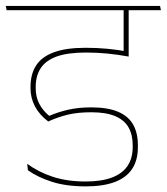

<svg xmlns="http://www.w3.org/2000/svg" viewBox="-35 -646 579 667"><path d="M328.5 -610.5H516L513 -625.5H325ZM411.5 -615.5H394.5V-487L411.5 -487.5ZM524 -610.5 521 -625.5H-15L-12 -610.5ZM394.5 -618V-460Q395.5 -458 397.5 -456.5Q399.5 -455 402 -453.8Q404.5 -452.5 407.2 -451.5Q410 -450.5 412 -449.5V-618ZM59.5 -77 62 -54.5Q95.5 -30.5 145.2 -14.5Q195 1.5 263 1.5Q323 1.5 363.2 -13.5Q403.5 -28.5 423.8 -58.8Q444 -89 444 -135V-142Q444 -183.5 427.8 -212.8Q411.5 -242 375.8 -257.5Q340 -273 282 -273Q237.5 -273 201.8 -264.8Q166 -256.5 136 -243.5Q114.5 -261 101.8 -284.8Q89 -308.5 89 -340V-343.5Q89 -382.5 106.5 -409.2Q124 -436 162.2 -449.8Q200.5 -463.5 263 -463.5Q301.5 -463.5 337.5 -460Q373.5 -456.5 412 -449.5V-466Q376 -473 339 -476.5Q302 -480 262.5 -480Q194 -480 151.8 -464.2Q109.5 -448.5 90.2 -418.2Q71 -388 71 -344V-339.5Q71 -306 86.2 -276.8Q101.5 -247.5 132.5 -224Q166.5 -239.5 201.2 -247.8Q236 -256 282 -256Q334 -256 365.8 -242.2Q397.5 -228.5 411.8 -203Q426 -177.5 426 -141.5V-135.5Q426 -96 407.8 -69.2Q389.5 -42.5 353.2 -29Q317 -15.5 262.5 -15.5Q198 -15.5 148 -32Q98 -48.5 59.5 -77Z"/></svg>

Font: Anek Devanagari Medium Thin
Style: Regular
Weight: 250
Version: Version 1.003